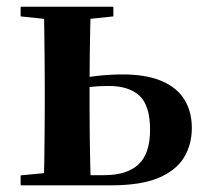

<svg xmlns="http://www.w3.org/2000/svg" viewBox="-20 -556 611 576"><path d="M181.5 0V-30.5H292.5Q360.9 -30.5 395.6 -62.9Q430.2 -95.4 430.2 -166.5Q430.2 -238.7 398.9 -268.4Q367.5 -298.1 305.8 -298.1Q274.6 -298.1 247.6 -294.9Q220.5 -291.8 193.4 -285.8V-316.8Q232 -324 271.2 -328.3Q310.4 -332.7 347.1 -332.7Q419.3 -332.7 465.2 -312.9Q511.1 -293.2 533.3 -257.1Q555.5 -221 555.5 -172.1Q555.5 -122.3 531.8 -83.4Q508.1 -44.5 455.2 -22.2Q402.2 0 312.9 0ZM111.3 0Q112.3 -25.5 112.8 -67.4Q113.3 -109.4 113.8 -154.7Q114.3 -200 114.3 -234.8V-301.2Q114.3 -335.7 113.8 -381Q113.3 -426.4 112.8 -468.7Q112.3 -511 111.3 -535.7H252.4Q251.4 -511 250.6 -468.7Q249.7 -426.4 249.2 -381Q248.7 -335.7 248.7 -301V-234.8Q248.7 -200 249.2 -154.7Q249.7 -109.4 250.6 -67.4Q251.4 -25.5 252.4 0ZM41.9 -506.8V-535.7H320.1V-506.8L212.9 -495.5H150.3ZM41.9 0V-29.9L150.3 -40.2H183V0Z"/></svg>

Font: Noto Serif HK ExtraLight
Style: Regular
Weight: 200
Designer: Ryoko NISHIZUKA 西塚涼子 (kana & ideographs); Frank Grießhammer (Latin, Greek & Cyrillic); Wenlong ZHANG 张文龙 (bopomofo); San
Foundry: Adobe
Version: Version 2.002-H1;hotconv 1.1.0;makeotfexe 2.6.0